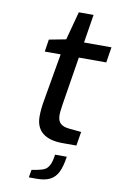

<svg xmlns="http://www.w3.org/2000/svg" viewBox="-97 -739 629 999"><g transform="rotate(10 217.5 -239.5)"><path d="M129 -116Q129 -156 138 -205L181 -453H97L107 -518L196 -535L236 -685H314L290 -535H435L422 -453H277L237 -204Q236 -196 233 -175.5Q230 -155 230 -141Q230 -112 245 -97.5Q260 -83 293 -80L356 -74L344 0H272Q201 0 165 -29.5Q129 -59 129 -116ZM136 165 165 160Q191 155 205 147.5Q219 140 228.5 121.5Q238 103 243 66H305Q297 119 282.5 148.5Q268 178 241.5 192Q215 206 171 206H129Z"/></g></svg>

Font: Exo Medium
Style: Italic
Weight: 500
Italic angle: -9°
Designer: Natanael Gama
Foundry: Natanael Gama
Version: Version 1.500; ttfautohint (v1.6)